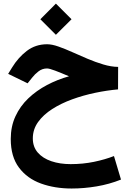

<svg xmlns="http://www.w3.org/2000/svg" viewBox="-20 -723 734 1080"><path d="M294.4 -702.6 382.3 -614.7 294.4 -527.3 207 -614.7ZM644.5 -346.7 644 -220.2Q582 -214.8 515.4 -200.9Q448.7 -187 386.2 -164.3Q323.7 -141.6 273.7 -109.6Q223.6 -77.6 194.1 -36.4Q164.6 4.9 164.6 55.7Q164.6 103 192.6 135.3Q220.7 167.5 268.8 183.8Q316.9 200.2 377.4 200.2Q446.3 200.2 508.8 187.3Q571.3 174.3 621.1 154.8L660.6 287.1Q594.7 313.5 523.4 325.4Q452.1 337.4 382.8 337.4Q288.1 337.4 210.4 309.3Q132.8 281.2 86.7 219.7Q40.5 158.2 40.5 58.6Q40.5 -11.7 66.9 -68.8Q93.3 -126 139.2 -169.7Q185.1 -213.4 244.1 -244.6Q303.2 -275.9 368.2 -293.9Q322.3 -313.5 290 -325.7Q257.8 -337.9 244.6 -337.9Q217.8 -337.9 196.5 -321.5Q175.3 -305.2 161.1 -286.6L135.3 -254.4L25.9 -307.6L47.9 -343.3Q82.5 -399.9 131.3 -437Q180.2 -474.1 245.1 -474.1Q272 -474.1 308.3 -461.4Q344.7 -448.7 386.5 -429.9Q428.2 -411.1 472.7 -392.3Q517.1 -373.5 561 -360.4Q605 -347.2 644.5 -346.7Z"/></svg>

Font: Vazirmatn UI NL ExtraBold
Style: Regular
Weight: 800
Designer: Saber Rastikerdar
Foundry: Saber Rastikerdar
Version: Version 33.003